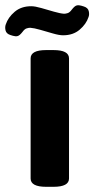

<svg xmlns="http://www.w3.org/2000/svg" viewBox="-59 -718 363 740"><path d="M147 -525Q207 -525 207 -493V-30Q207 2 147 2H119Q59 2 59 -30V-493Q59 -525 119 -525ZM61.3 -694Q76.2 -694 100.4 -687Q124.7 -680 148.9 -673Q173.2 -666 188.1 -665Q194 -665 201.9 -667.5Q209.8 -670 217.8 -681Q228.6 -695 236.6 -697Q244.5 -699 254.4 -696L264.3 -693Q280.1 -688 283.1 -675Q286.1 -662 282.1 -652Q273.2 -625 247.9 -603.5Q222.7 -582 184.1 -582Q169.2 -582 145 -589Q120.7 -596 96.5 -603Q72.2 -610 57.4 -611Q51.4 -611 43.5 -608.5Q35.6 -606 27.7 -595Q16.8 -581 8.9 -579Q0.9 -577 -9 -580L-18.9 -583Q-34.7 -588 -37.7 -601Q-40.6 -614 -36.7 -624Q-27.8 -651 -2.5 -672.5Q22.7 -694 61.3 -694Z"/></svg>

Font: Asap VF Beta
Style: Regular
Weight: 400
Designer: Pablo Cosgaya
Foundry: Pablo Cosgaya
Version: Version 1.007